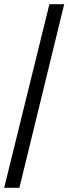

<svg xmlns="http://www.w3.org/2000/svg" viewBox="-20 -780 328 921"><path d="M0 121 217 -760H288L73 121Z"/></svg>

Font: Noto Serif Kannada
Style: Regular
Weight: 400
Designer: Universal Thirst, Indian Type Foundry and the Monotype Design Team
Foundry: Monotype Imaging Inc.
Version: Version 2.003